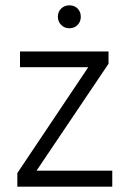

<svg xmlns="http://www.w3.org/2000/svg" viewBox="-20 -700 486 720"><path d="M387 -507V-461L117 -60H401V0H45V-51L311 -448H55V-507ZM197 -637Q197 -656 209.5 -668Q222 -680 240 -680Q259 -680 271 -668Q283 -656 283 -637Q283 -619 271 -606.5Q259 -594 240 -594Q222 -594 209.5 -606.5Q197 -619 197 -637Z"/></svg>

Font: Hind Variable Light
Style: Regular
Weight: 300
Designer: Manushi Parikh, Satya Rajpurohit
Foundry: Indian Type Foundry
Version: Version 3.000